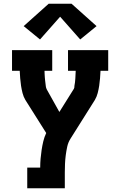

<svg xmlns="http://www.w3.org/2000/svg" viewBox="-20 -797 640 1022"><path d="M125 205V95H194Q194 71 196 48Q198 25 201.5 1.5Q205 -22 210.5 -45Q216 -68 226 -89L115 -265Q105 -282 100 -301.5Q95 -321 92 -340.5Q89 -360 87.5 -380Q86 -400 85 -420H44V-530H258V-420H217Q217 -411 217.5 -403Q218 -395 218.5 -386.5Q219 -378 220 -370Q221 -362 222 -353.5Q223 -345 224 -337Q225 -329 229 -321L296 -201L373 -324Q375 -327 375.5 -330.5Q376 -334 376 -338Q376 -338 376 -338.5Q376 -339 376 -339Q380 -359 381 -379.5Q382 -400 383 -420H342V-530H556V-420H515Q514 -400 512.5 -380Q511 -360 508 -340.5Q505 -321 500 -301.5Q495 -282 485 -265L356 -60Q343 -40 338 -17Q333 6 330 29Q327 52 326 75Q325 98 325 121V205ZM193 -587 106 -658 239 -777H361L494 -658L407 -587L300 -708Z"/></svg>

Font: Iosevka Curly Slab XBdEx
Style: Regular
Weight: 800
Width: 7
Monospace: yes
Designer: Belleve Invis
Foundry: Belleve Invis
Version: Version 11.0.0; ttfautohint (v1.8.3)